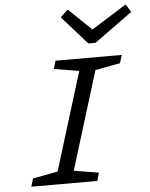

<svg xmlns="http://www.w3.org/2000/svg" viewBox="-60 -969 795 1019"><g transform="rotate(-5 337.0 -460.0)"><path d="M65 0 78 -43 211 -68 372 -590 239 -612 251 -655H604L591 -612L458 -587L297 -65L429 -43L417 0ZM433 -731 299 -882 339 -920 461 -803 648 -920 674 -878 471 -731Z"/></g></svg>

Font: Intel One Mono
Style: Italic
Weight: 400
Italic angle: -16°
Monospace: yes
Designer: Fred Shallcrass
Foundry: Frere-Jones Type LLC
Version: Version 1.400;hotconv 1.1.0;makeotfexe 2.6.0;FJTRelease1.4